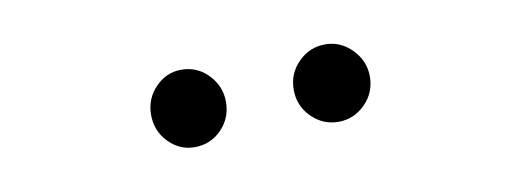

<svg xmlns="http://www.w3.org/2000/svg" viewBox="-28 -997 795 293"><g transform="rotate(-10 369.5 -851.0)"><path d="M480 -791Q456 -791 438.5 -808.5Q421 -826 421 -851Q421 -876 438.5 -893.5Q456 -911 480 -911Q504 -911 521.5 -893Q539 -875 539 -851Q539 -826 521.5 -808.5Q504 -791 480 -791ZM257 -791Q234 -791 217 -808.5Q200 -826 200 -851Q200 -876 217 -893.5Q234 -911 257 -911Q282 -911 299 -893Q316 -875 316 -851Q316 -826 299 -808.5Q282 -791 257 -791Z"/></g></svg>

Font: TsukuhouMincho
Style: Regular
Weight: 400
Designer: Iose
Foundry: Typographish
Version: Version 1.001; ttfautohint (v1.8.3)